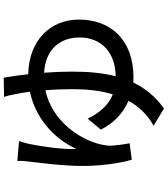

<svg xmlns="http://www.w3.org/2000/svg" viewBox="46 -885 908 1040"><g transform="rotate(-90 500.0 -365.0)"><path d="M599 -799 495 -797C501 -781 507 -754 511 -731C515 -712 519 -687 523 -657C391 -629 274 -538 213 -405C209 -478 228 -604 241 -664C245 -680 250 -699 256 -716L148 -725C149 -711 149 -693 146 -673C140 -616 121 -483 121 -372C121 -276 135 -171 155 -105L244 -117C238 -144 232 -194 231 -213C230 -233 233 -251 237 -270C263 -387 365 -538 531 -573C535 -528 537 -478 537 -427C537 -351 530 -276 509 -208C450 -231 409 -280 377 -344L318 -273C352 -203 408 -151 474 -123C444 -68 400 -21 339 13L432 69C497 24 542 -33 573 -97L600 -96C810 -96 914 -225 914 -392C914 -545 802 -663 618 -666C612 -721 605 -767 599 -799ZM626 -580C757 -573 817 -489 817 -389C817 -270 737 -195 607 -192C626 -266 632 -345 632 -427C632 -479 630 -531 626 -580Z"/></g></svg>

Font: Noto Sans TC Medium
Style: Regular
Weight: 500
Designer: Ryoko NISHIZUKA 西塚涼子 (kana, bopomofo & ideographs); Paul D. Hunt (Latin, Greek & Cyrillic); Sandoll Communications 산돌커뮤니
Foundry: Adobe
Version: Version 2.004;hotconv 1.0.118;makeotfexe 2.5.65603